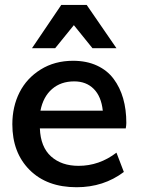

<svg xmlns="http://www.w3.org/2000/svg" viewBox="-20 -766 620 797"><path d="M147.9 -306.6H406.7Q400.4 -365.7 369.1 -397Q337.9 -428.2 288.1 -428.2Q232.4 -428.2 195.8 -396.2Q159.2 -364.3 147.9 -306.6ZM297.9 11.2Q174.8 11.2 103 -60.5Q31.2 -132.3 31.2 -250Q31.2 -323.2 61 -382.3Q90.8 -441.4 148.9 -477.5Q207 -513.7 283.2 -513.7Q339.4 -513.7 382.3 -493.9Q425.3 -474.1 451.7 -438.5Q478 -403.3 491.2 -357.4Q504.4 -311.5 504.4 -255.4Q504.4 -250 503.7 -244.6Q502.9 -239.3 502 -232.9H145.5Q148.4 -155.8 191.9 -116.7Q235.4 -77.6 306.2 -77.6Q392.1 -77.6 463.4 -132.3L494.1 -52.2Q410.2 11.2 297.9 11.2ZM112.8 -565.9 234.4 -745.6H339.8L463.4 -565.9H363.8L286.6 -661.6L209 -565.9Z"/></svg>

Font: Ride Light
Style: Bold
Weight: 600
Version: Version 3.000